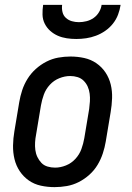

<svg xmlns="http://www.w3.org/2000/svg" viewBox="-20 -760 540 788"><path d="M204 8Q175 8 147.5 2Q120 -4 98 -19.5Q76 -35 61 -57.5Q46 -80 39.5 -107Q33 -134 33.5 -163Q34 -192 39 -221L59 -341Q63 -365 71 -389.5Q79 -414 93 -436.5Q107 -459 127 -477Q147 -495 170.5 -507Q194 -519 219 -523.5Q244 -528 269 -528Q298 -528 325.5 -522Q353 -516 375.5 -500.5Q398 -485 413 -462.5Q428 -440 434.5 -413Q441 -386 440 -357Q439 -328 434 -299L414 -179Q410 -155 402 -130.5Q394 -106 380.5 -83.5Q367 -61 347 -43Q327 -25 303.5 -13Q280 -1 254.5 3.5Q229 8 204 8ZM206 -72Q228 -72 250.5 -81Q273 -90 289.5 -108Q306 -126 314 -148Q322 -170 326 -193L346 -313Q348 -328 349 -344Q350 -360 348 -375.5Q346 -391 340 -404.5Q334 -418 323.5 -428.5Q313 -439 298.5 -443.5Q284 -448 268 -448Q246 -448 223.5 -439Q201 -430 184.5 -412Q168 -394 160 -372Q152 -350 148 -327L128 -207Q125 -192 124 -176Q123 -160 125 -144.5Q127 -129 133.5 -115.5Q140 -102 150 -91.5Q160 -81 175 -76.5Q190 -72 206 -72ZM293 -600Q273 -600 253.5 -603Q234 -606 217 -613.5Q200 -621 186 -633.5Q172 -646 163.5 -663Q155 -680 154.5 -700Q154 -720 157 -740H235Q233 -725 236.5 -710.5Q240 -696 250.5 -686.5Q261 -677 275 -673Q289 -669 304 -669Q319 -669 335 -673Q351 -677 364.5 -686.5Q378 -696 386.5 -710.5Q395 -725 397 -740H475Q472 -720 464.5 -700Q457 -680 443.5 -663Q430 -646 412 -633.5Q394 -621 374 -613.5Q354 -606 333.5 -603Q313 -600 293 -600Z"/></svg>

Font: Iosevka Curly Slab Medium
Style: Italic
Weight: 500
Italic angle: -9°
Monospace: yes
Designer: Belleve Invis
Foundry: Belleve Invis
Version: Version 22.1.2; ttfautohint (v1.8.4)